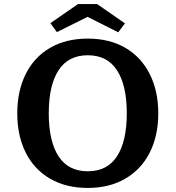

<svg xmlns="http://www.w3.org/2000/svg" viewBox="-20 -910 865 945"><path d="M65 -352Q65 -462 106.5 -545.5Q148 -629 226.5 -674.5Q305 -720 412 -720Q519 -720 597 -674.5Q675 -629 717 -545.5Q759 -462 759 -352Q759 -242 717 -159Q675 -76 596.5 -30.5Q518 15 412 15Q305 15 226.5 -30.5Q148 -76 106.5 -159Q65 -242 65 -352ZM604 -352Q604 -490 556 -564Q508 -638 412 -638Q316 -638 268 -564Q220 -490 220 -352Q220 -215 268 -141Q316 -67 412 -67Q508 -67 556 -141Q604 -215 604 -352ZM411 -827 260 -752 228 -796 364 -890H458L595 -795L562 -751Z"/></svg>

Font: Andada Pro ExtraBold
Style: Regular
Weight: 800
Designer: Carolina Giovagnoli
Foundry: Huerta Tipografica
Version: Version 3.005; ttfautohint (v1.8.4)